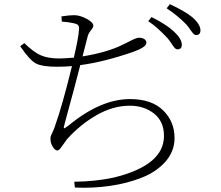

<svg xmlns="http://www.w3.org/2000/svg" viewBox="-20 -841 1040 905"><path d="M271.5 -739.3 269.5 -763.7Q308.6 -769.5 329.1 -769.5Q356.4 -769.5 388.2 -752.4Q419.9 -735.4 419.9 -719.7Q419.9 -711.9 408.7 -698.2Q397.5 -684.6 393.6 -670.9Q388.7 -654.3 369.1 -575.2Q485.4 -593.8 559.6 -630.9Q568.4 -634.8 583.5 -642.6Q598.6 -650.4 605.5 -653.8Q612.3 -657.2 621.1 -660.2Q629.9 -663.1 636.7 -663.1Q650.4 -663.1 660.2 -656.7Q669.9 -650.4 669.9 -638.7Q669.9 -619.1 608.4 -596.7Q466.8 -547.9 358.4 -534.2Q340.8 -463.9 285.2 -259.8Q279.3 -238.3 281.2 -236.3Q283.2 -234.4 302.7 -249Q454.1 -374 592.8 -374Q694.3 -374 748.5 -321.3Q802.7 -268.6 802.7 -190.4Q802.7 -127.9 760.3 -79.6Q717.8 -31.2 648.9 -3.9Q580.1 23.4 498.5 35.2Q417 46.9 333 43L330.1 15.6Q429.7 14.6 515.6 -3.9Q752.9 -61.5 752.9 -200.2Q752.9 -268.6 706.1 -305.7Q659.2 -342.8 591.8 -342.8Q512.7 -342.8 434.6 -297.9Q356.4 -252.9 294.9 -183.6Q291 -178.7 281.7 -165Q272.5 -151.4 264.6 -141.6Q256.8 -131.8 250 -131.8Q239.3 -131.8 228.5 -149.4Q217.8 -167 217.8 -186.5Q217.8 -194.3 219.7 -200.2Q221.7 -206.1 228 -218.8Q234.4 -231.4 239.3 -247.1Q272.5 -338.9 319.3 -529.3Q283.2 -526.4 248 -526.4Q180.7 -526.4 150.9 -541Q121.1 -555.7 75.2 -623L94.7 -637.7Q138.7 -594.7 172.9 -580.1Q207 -565.4 258.8 -565.4Q279.3 -565.4 328.1 -569.3Q350.6 -666 352.5 -704.1Q353.5 -715.8 348.6 -721.7Q343.8 -727.5 332 -730.5Q308.6 -736.3 271.5 -739.3ZM678.7 -741.2 694.3 -760.7Q767.6 -723.6 799.8 -692.4Q836.9 -658.2 836.9 -629.9Q836.9 -608.4 816.4 -608.4Q809.6 -608.4 803.7 -614.7Q797.9 -621.1 787.6 -636.7Q777.3 -652.3 769.5 -661.1Q721.7 -712.9 678.7 -741.2ZM765.6 -801.8 780.3 -821.3Q850.6 -789.1 886.7 -759.8Q924.8 -725.6 924.8 -698.2Q924.8 -675.8 904.3 -675.8Q897.5 -675.8 891.6 -682.1Q885.7 -688.5 875.5 -703.1Q865.2 -717.8 857.4 -726.6Q817.4 -767.6 765.6 -801.8Z"/></svg>

Font: GenYoMin TW TTF ExtraLight
Style: Regular
Weight: 250
Version: Version 1.300